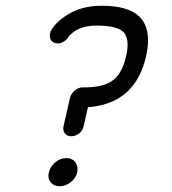

<svg xmlns="http://www.w3.org/2000/svg" viewBox="-20 -663 600 668"><path d="M333 -643Q426 -643 464 -606Q510 -562 488 -466Q466 -370 400 -326Q354 -295 286 -290L271 -224Q268 -209 255.5 -199Q243 -189 228 -189Q213 -189 205.5 -199Q198 -209 201 -224L224 -324Q228 -338 240.5 -348.5Q253 -359 267 -359Q336 -358 369 -381Q404 -404 418.5 -466Q433 -528 409 -552Q385 -574 317 -574Q267 -574 236 -552Q230 -547 225.5 -543Q221 -539 220 -538L219 -536Q211 -522 196.5 -515.5Q182 -509 169.5 -514Q157 -519 154 -532Q151 -545 159 -559Q174 -584 203 -604Q257 -643 333 -643ZM172.5 -98.5Q190 -113 210.5 -113Q231 -113 242 -98.5Q253 -84 248.5 -63.5Q244 -43 226 -29Q208 -15 187.5 -15Q167 -15 156 -29Q145 -43 150 -63.5Q155 -84 172.5 -98.5Z"/></svg>

Font: Brass Mono
Style: Italic
Weight: 400
Italic angle: -13°
Monospace: yes
Version: Version 1.100; ttfautohint (v1.8.3) -l 8 -r 50 -G 200 -x 14 